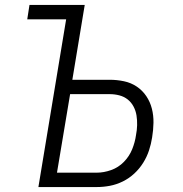

<svg xmlns="http://www.w3.org/2000/svg" viewBox="-20 -755 740 775"><path d="M135 0 247 -677H90L99 -735H322L272 -433H423Q452 -433 480.5 -427Q509 -421 532 -405.5Q555 -390 570.5 -367Q586 -344 593 -316.5Q600 -289 599.5 -259.5Q599 -230 594 -200Q590 -174 581.5 -148Q573 -122 558 -98Q543 -74 522 -54.5Q501 -35 475.5 -22.5Q450 -10 423.5 -5Q397 0 371 0ZM370 -58Q399 -58 428.5 -68.5Q458 -79 480 -101.5Q502 -124 513.5 -152.5Q525 -181 529 -210Q533 -230 533.5 -250Q534 -270 531 -289Q528 -308 519 -325Q510 -342 495.5 -353.5Q481 -365 462 -370Q443 -375 423 -375H263L210 -58Z"/></svg>

Font: Iosevka Aile Light Oblique
Style: Regular
Weight: 300
Italic angle: -9°
Designer: Belleve Invis
Foundry: Belleve Invis
Version: Version 31.1.0; ttfautohint (v1.8.4)